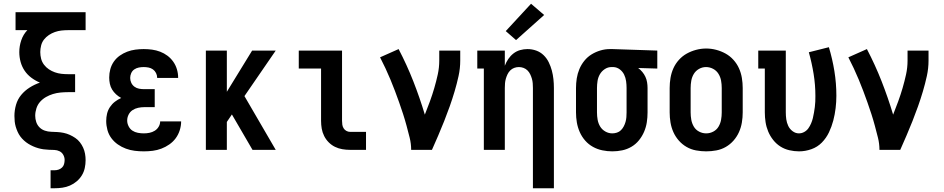

<svg xmlns="http://www.w3.org/2000/svg" viewBox="-20 -800 5040 1025"><path d="M250 205V109H271Q282 109 292.5 105.5Q303 102 311 94.5Q319 87 322 76Q325 65 325 54Q325 40 318 27Q311 14 298 7.5Q285 1 270 0.5Q255 0 240.5 -0.5Q226 -1 212 -3Q198 -5 184 -9Q170 -13 156.5 -19Q143 -25 131 -32.5Q119 -40 108 -50Q97 -60 88.5 -71.5Q80 -83 74 -96.5Q68 -110 64 -123.5Q60 -137 58.5 -151.5Q57 -166 57 -181Q57 -211 65.5 -240.5Q74 -270 93 -293Q112 -316 138 -332.5Q164 -349 193 -359Q169 -369 147.5 -385Q126 -401 111.5 -422.5Q97 -444 90 -469.5Q83 -495 83 -522Q83 -554 93.5 -585Q104 -616 126 -639H63V-735H437V-639H343Q325 -639 307.5 -637Q290 -635 273 -629Q256 -623 241 -613Q226 -603 215 -589Q204 -575 199.5 -557Q195 -539 195 -522Q195 -504 199.5 -486.5Q204 -469 215 -454.5Q226 -440 241 -430Q256 -420 273 -414Q290 -408 307.5 -406Q325 -404 343 -404H381V-308H343Q323 -308 302.5 -306Q282 -304 262.5 -298Q243 -292 225.5 -282Q208 -272 194.5 -257Q181 -242 174.5 -222Q168 -202 168 -182Q168 -165 173.5 -148.5Q179 -132 191 -120Q203 -108 219.5 -102.5Q236 -97 253 -96.5Q270 -96 287 -95Q304 -94 320.5 -90.5Q337 -87 352.5 -80Q368 -73 382 -63.5Q396 -54 406.5 -40.5Q417 -27 424 -11.5Q431 4 434 21Q437 38 437 55Q437 76 432.5 97Q428 118 417 136Q406 154 389.5 168Q373 182 353.5 190.5Q334 199 313 202Q292 205 271 205Z M748 8Q723 8 699 5Q675 2 652 -6.5Q629 -15 609 -29Q589 -43 574.5 -62.5Q560 -82 553.5 -106Q547 -130 547 -154Q547 -174 551.5 -193Q556 -212 567 -228.5Q578 -245 593.5 -257Q609 -269 627 -277Q612 -285 599.5 -296.5Q587 -308 578.5 -322Q570 -336 566.5 -352.5Q563 -369 563 -386Q563 -409 569 -431Q575 -453 588 -471.5Q601 -490 619.5 -503Q638 -516 659 -524Q680 -532 702.5 -535Q725 -538 747 -538Q770 -538 792 -535Q814 -532 835 -524Q856 -516 874 -502.5Q892 -489 905 -470.5Q918 -452 924.5 -430Q931 -408 931 -386Q931 -386 931 -385.5Q931 -385 931 -384H819Q819 -384 819 -384.5Q819 -385 819 -385Q819 -398 813 -410Q807 -422 796.5 -429.5Q786 -437 773 -439.5Q760 -442 747 -442Q734 -442 721 -439.5Q708 -437 697 -429.5Q686 -422 680.5 -409.5Q675 -397 675 -384Q675 -384 675 -384Q675 -384 675 -384Q675 -384 675 -384Q675 -384 675 -384Q675 -370 681 -357.5Q687 -345 698 -337Q709 -329 722.5 -326.5Q736 -324 750 -324H806V-228H750Q734 -228 717.5 -224.5Q701 -221 687.5 -212Q674 -203 666.5 -188Q659 -173 659 -157Q659 -157 659 -156.5Q659 -156 659 -156Q659 -141 666.5 -126Q674 -111 687 -102.5Q700 -94 716 -91Q732 -88 748 -88Q763 -88 778 -91Q793 -94 806 -102Q819 -110 827 -123.5Q835 -137 835 -152H947Q947 -128 939.5 -104.5Q932 -81 918 -62Q904 -43 884 -29Q864 -15 841.5 -6.5Q819 2 795.5 5Q772 8 748 8Z M1079 0V-530H1191V-310L1326 -530H1452L1285 -287L1452 0H1328L1218 -189L1191 -149V0Z M1849 0Q1828 0 1807.5 -3.5Q1787 -7 1768.5 -16Q1750 -25 1735 -40Q1720 -55 1710.5 -74Q1701 -93 1697.5 -113.5Q1694 -134 1694 -155V-434H1575V-530H1806V-155Q1806 -144 1807.5 -134Q1809 -124 1814.5 -115Q1820 -106 1829.5 -101Q1839 -96 1849 -96H1934V0Z M2175 0Q2175 -33 2167 -65Q2159 -97 2150.5 -128.5Q2142 -160 2132 -191Q2122 -222 2111 -253Q2100 -284 2088.5 -314.5Q2077 -345 2064.5 -375Q2052 -405 2038 -435Q2024 -465 2009 -494L2108 -538Q2152 -454 2186.5 -366Q2221 -278 2248 -188Q2262 -223 2275 -258.5Q2288 -294 2298.5 -330Q2309 -366 2317 -402.5Q2325 -439 2325 -477V-530H2437V-477Q2437 -435 2428 -394Q2419 -353 2407 -312.5Q2395 -272 2381 -232.5Q2367 -193 2351.5 -154Q2336 -115 2319.5 -76.5Q2303 -38 2286 0Z M2825 205V-330Q2825 -343 2824 -355.5Q2823 -368 2819.5 -380Q2816 -392 2810.5 -403.5Q2805 -415 2796 -424Q2787 -433 2775 -437.5Q2763 -442 2750 -442Q2737 -442 2725 -437.5Q2713 -433 2704 -424Q2695 -415 2689.5 -403.5Q2684 -392 2680.5 -380Q2677 -368 2676 -355.5Q2675 -343 2675 -330V0H2563V-434H2528V-530H2675V-449Q2682 -468 2693.5 -485Q2705 -502 2721 -514.5Q2737 -527 2756.5 -532.5Q2776 -538 2796 -538Q2820 -538 2842.5 -530Q2865 -522 2882 -505.5Q2899 -489 2909.5 -467.5Q2920 -446 2926 -423.5Q2932 -401 2934.5 -377.5Q2937 -354 2937 -330V205ZM2735 -586 2680 -634 2815 -780 2885 -720Z M3249 8Q3222 8 3195.5 2.5Q3169 -3 3145.5 -16Q3122 -29 3104 -49.5Q3086 -70 3075 -95Q3064 -120 3059.5 -146.5Q3055 -173 3055 -200V-330Q3055 -356 3059 -381.5Q3063 -407 3073 -431Q3083 -455 3099.5 -475.5Q3116 -496 3138 -509.5Q3160 -523 3185 -530.5Q3210 -538 3236 -538Q3239 -538 3242.5 -538Q3246 -538 3250 -538L3489 -530V-434L3387 -437Q3399 -428 3409 -416Q3419 -404 3425.5 -390Q3432 -376 3434.5 -360.5Q3437 -345 3437 -330V-200Q3437 -173 3433 -147Q3429 -121 3418.5 -96.5Q3408 -72 3391 -51Q3374 -30 3351 -16.5Q3328 -3 3302 2.5Q3276 8 3249 8ZM3249 -88Q3261 -88 3273.5 -92Q3286 -96 3295 -105Q3304 -114 3310 -125.5Q3316 -137 3319.5 -149.5Q3323 -162 3324 -174.5Q3325 -187 3325 -200V-330Q3325 -348 3322.5 -366.5Q3320 -385 3312 -401.5Q3304 -418 3289 -429.5Q3274 -441 3255 -442H3250Q3249 -442 3247.5 -442Q3246 -442 3244 -442Q3225 -442 3208.5 -431Q3192 -420 3182.5 -403.5Q3173 -387 3170 -368Q3167 -349 3167 -330V-200Q3167 -180 3170.5 -160.5Q3174 -141 3184 -124.5Q3194 -108 3211.5 -98Q3229 -88 3249 -88Z M3750 8Q3723 8 3696 3Q3669 -2 3645.5 -15.5Q3622 -29 3604 -49.5Q3586 -70 3575 -94.5Q3564 -119 3559.5 -146Q3555 -173 3555 -200V-330Q3555 -357 3559.5 -384Q3564 -411 3575 -435.5Q3586 -460 3604.5 -480.5Q3623 -501 3646.5 -514Q3670 -527 3696.5 -534Q3723 -541 3750 -541Q3777 -541 3803.5 -534Q3830 -527 3853.5 -514Q3877 -501 3895.5 -480.5Q3914 -460 3925 -435.5Q3936 -411 3940.5 -384Q3945 -357 3945 -330V-200Q3945 -173 3940.5 -146Q3936 -119 3925 -94.5Q3914 -70 3896 -49.5Q3878 -29 3854.5 -15.5Q3831 -2 3804 3Q3777 8 3750 8ZM3750 -88Q3770 -88 3788 -97.5Q3806 -107 3816 -124Q3826 -141 3829.5 -160.5Q3833 -180 3833 -200V-330Q3833 -350 3829.5 -369.5Q3826 -389 3815.5 -406Q3805 -423 3787 -432.5Q3769 -442 3749 -442Q3729 -442 3711.5 -432Q3694 -422 3684 -405.5Q3674 -389 3670.5 -369.5Q3667 -350 3667 -330V-200Q3667 -180 3670.5 -160.5Q3674 -141 3684 -124Q3694 -107 3712 -97.5Q3730 -88 3750 -88Z M4246 8Q4220 8 4194 2Q4168 -4 4146 -18Q4124 -32 4107.5 -53Q4091 -74 4081 -98Q4071 -122 4067 -148Q4063 -174 4063 -200V-434H4028V-530H4175V-200Q4175 -182 4177.5 -163.5Q4180 -145 4188 -128Q4196 -111 4211.5 -99.5Q4227 -88 4245 -88Q4260 -88 4273.5 -95.5Q4287 -103 4295.5 -115Q4304 -127 4310 -141Q4316 -155 4319.5 -169.5Q4323 -184 4325.5 -199Q4328 -214 4330 -228.5Q4332 -243 4332.5 -258Q4333 -273 4333 -288Q4333 -347 4323.5 -405.5Q4314 -464 4298 -521L4405 -548Q4424 -485 4434.5 -420Q4445 -355 4445 -289Q4445 -256 4441 -222.5Q4437 -189 4428.5 -156.5Q4420 -124 4405.5 -93.5Q4391 -63 4367.5 -39Q4344 -15 4311.5 -3.5Q4279 8 4246 8Z M4675 0Q4675 -33 4667 -65Q4659 -97 4650.5 -128.5Q4642 -160 4632 -191Q4622 -222 4611 -253Q4600 -284 4588.5 -314.5Q4577 -345 4564.5 -375Q4552 -405 4538 -435Q4524 -465 4509 -494L4608 -538Q4652 -454 4686.5 -366Q4721 -278 4748 -188Q4762 -223 4775 -258.5Q4788 -294 4798.5 -330Q4809 -366 4817 -402.5Q4825 -439 4825 -477V-530H4937V-477Q4937 -435 4928 -394Q4919 -353 4907 -312.5Q4895 -272 4881 -232.5Q4867 -193 4851.5 -154Q4836 -115 4819.5 -76.5Q4803 -38 4786 0Z"/></svg>

Font: Iosevka Slab
Style: Bold
Weight: 700
Monospace: yes
Designer: Belleve Invis
Foundry: Belleve Invis
Version: Version 11.1.1; ttfautohint (v1.8.3)